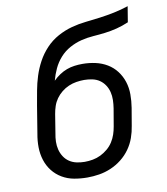

<svg xmlns="http://www.w3.org/2000/svg" viewBox="-83 -805 766 882"><g transform="rotate(-10 300.0 -363.5)"><path d="M254 8Q222 8 192 2.5Q162 -3 136.5 -18Q111 -33 93 -56Q75 -79 66 -107.5Q57 -136 56.5 -167Q56 -198 62 -230L83 -359Q89 -393 95 -426Q101 -459 111.5 -492Q122 -525 139 -556.5Q156 -588 181 -614.5Q206 -641 238 -658.5Q270 -676 303.5 -685Q337 -694 370.5 -697.5Q404 -701 437.5 -705.5Q471 -710 505 -717Q539 -724 572 -735L560 -662Q532 -650 504.5 -643Q477 -636 449 -632.5Q421 -629 392.5 -627Q364 -625 336 -618Q308 -611 281.5 -596.5Q255 -582 235 -559.5Q215 -537 202.5 -510Q190 -483 183 -456Q197 -470 213.5 -481Q230 -492 247.5 -498.5Q265 -505 283.5 -507.5Q302 -510 321 -510Q352 -510 381.5 -503.5Q411 -497 436 -482Q461 -467 478.5 -444Q496 -421 505 -393Q514 -365 514 -334Q514 -303 509 -272L495 -190Q491 -163 481.5 -136Q472 -109 455 -85Q438 -61 414.5 -42.5Q391 -24 364 -12.5Q337 -1 309 3.5Q281 8 254 8ZM254 -65Q273 -65 292 -68.5Q311 -72 328.5 -80.5Q346 -89 361.5 -102Q377 -115 387.5 -131.5Q398 -148 404 -166Q410 -184 413 -202L427 -284Q430 -303 430.5 -322.5Q431 -342 426.5 -360Q422 -378 412 -393Q402 -408 387.5 -418Q373 -428 354 -432Q335 -436 316 -436Q298 -436 279.5 -433Q261 -430 243.5 -422.5Q226 -415 210.5 -402.5Q195 -390 184 -374.5Q173 -359 167 -341Q161 -323 158 -305L144 -218Q140 -198 139.5 -179Q139 -160 143.5 -142Q148 -124 158 -108.5Q168 -93 183 -83Q198 -73 216.5 -69Q235 -65 254 -65Z"/></g></svg>

Font: Iosevka Custom Oblique
Style: Regular
Weight: 400
Italic angle: -9°
Designer: Belleve Invis
Foundry: Belleve Invis
Version: Version 27.0.1